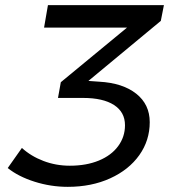

<svg xmlns="http://www.w3.org/2000/svg" viewBox="-20 -720 676 745"><path d="M604 -639 323 -406 365 -403Q456 -398 508.5 -356.5Q561 -315 561 -246Q561 -175 520.5 -118Q480 -61 407.5 -28Q335 5 243 5Q177 5 114 -15Q51 -35 10 -68L65 -146Q100 -114 148.5 -95.5Q197 -77 251 -77Q315 -77 363.5 -97Q412 -117 438.5 -153Q465 -189 465 -234Q465 -285 422.5 -312.5Q380 -340 302 -340H205L216 -401L473 -613H151L166 -700H616Z"/></svg>

Font: TypoPRO Montserrat
Style: Italic
Weight: 400
Italic angle: -11.3°
Designer: Julieta Ulanovsky
Foundry: Julieta Ulanovsky
Version: Version 6.001